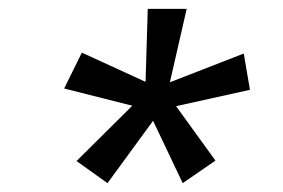

<svg xmlns="http://www.w3.org/2000/svg" viewBox="-20 -706 640 434"><path d="M223 -292 153 -342 279 -467 125 -506 165 -587 309 -521 314 -686H402L364 -520L531 -585L545 -503L378 -466L467 -343L393 -292L326 -433Z"/></svg>

Font: Chivo Mono Medium
Style: Italic
Weight: 500
Italic angle: -8.05°
Monospace: yes
Designer: Hector Gatti
Foundry: Omnibus-Type
Version: Version 1.008